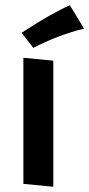

<svg xmlns="http://www.w3.org/2000/svg" viewBox="-20 -697 340 731"><path d="M69 -477 183 -466V14L69 3ZM107 -515 62 -572Q175 -646 246 -677L300 -588Q205 -565 107 -515Z"/></svg>

Font: Boogaloo
Style: Regular
Weight: 400
Designer: John Vargas Beltran
Foundry: John Vargas Beltran
Version: Version 1.002